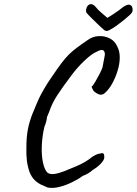

<svg xmlns="http://www.w3.org/2000/svg" viewBox="-20 -865 673 946"><path d="M215 59Q200 53 183 45Q166 37 151 22.5Q136 8 126 -16Q116 -45 112.5 -73Q109 -101 110 -138Q110 -190 117.5 -228.5Q125 -267 141 -307Q143 -310 148.5 -324.5Q154 -339 161.5 -356Q169 -373 173 -382Q181 -399 197.5 -427.5Q214 -456 233 -483Q262 -526 281.5 -552Q301 -578 318.5 -595.5Q336 -613 358 -629.5Q380 -646 414 -669Q436 -685 465 -687Q494 -689 520.5 -676Q547 -663 559 -633Q570 -612 570 -582Q570 -552 560 -518.5Q550 -485 534 -455.5Q518 -426 497 -407Q484 -395 469.5 -399.5Q455 -404 441 -417Q432 -434 431.5 -437Q431 -440 435 -441Q441 -448 451 -465Q461 -482 471 -501.5Q481 -521 485 -533Q493 -575 496 -591Q499 -607 490 -616Q486 -620 478.5 -619Q471 -618 454 -609Q431 -599 396 -566Q361 -533 330 -491Q290 -438 263 -397Q236 -356 222 -313Q220 -309 215.5 -298Q211 -287 211 -287Q212 -283 208 -267.5Q204 -252 199 -241Q188 -195 186 -148Q184 -101 191.5 -65Q199 -29 214 -14Q227 -5 248.5 -8Q270 -11 298 -22Q326 -33 356 -46Q380 -56 400 -68Q420 -80 430 -89Q438 -95 450.5 -101.5Q463 -108 472 -108Q486 -113 490 -108Q494 -103 494 -91Q494 -77 477 -59Q460 -41 436 -27Q428 -19 414.5 -11Q401 -3 387 2Q366 18 335 33Q304 48 272.5 56Q241 64 215 59ZM523 -719Q515 -713 506 -712.5Q497 -712 489 -721Q477 -731 458.5 -749Q440 -767 424 -783Q408 -799 405 -804Q402 -816 407.5 -829Q413 -842 425.5 -844.5Q438 -847 454 -828Q461 -818 477 -804.5Q493 -791 509 -777Q521 -784 536.5 -794Q552 -804 565.5 -814Q579 -824 586 -830Q608 -845 619 -841.5Q630 -838 632.5 -826Q635 -814 631 -805Q630 -801 617 -789Q604 -777 586.5 -763Q569 -749 552 -737Q535 -725 523 -719Z"/></svg>

Font: Caveat Medium
Style: Regular
Weight: 500
Designer: Pablo Impallari
Foundry: Pablo Impallari
Version: Version 2.000